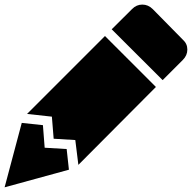

<svg xmlns="http://www.w3.org/2000/svg" viewBox="-20 -724 833 833"><path d="M597.4 -704.1Q571.8 -704.1 552.8 -684.6L464.6 -596.9L685.6 -376.4L773.3 -464.1Q792.8 -483.6 792.8 -509Q792.8 -534.4 773.3 -551.8L642.6 -684.6Q623.1 -704.1 597.4 -704.1ZM435.4 -567.7 97.4 -229.7 205.1 -217.9 212.8 -122.1 306.7 -116.4 320 -8.7 656.4 -346.7ZM74.4 -190.8 0 88.7 279 12.3 269.2 -77.4 173.8 -83.1 166.2 -181Z"/></svg>

Font: FiraCode Nerd Font
Style: Regular
Weight: 400
Designer: Carrois Corporate, Edenspiekermann AG, Nikita Prokopov
Foundry: Carrois Corporate, Edenspiekermann AG, Nikita Prokopov
Version: Version 6.002;Nerd Fonts 2.2.2